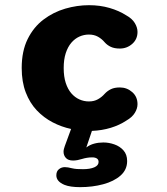

<svg xmlns="http://www.w3.org/2000/svg" viewBox="-20 -508 659 759"><path d="M296.9 231.8Q277.5 231.8 262 229.6Q246.4 227.4 235.2 222.9Q202.7 209.5 202.7 185Q202.7 169.2 212.8 161Q222.9 152.7 236.1 152.7Q247.5 152.7 264.2 157.1Q273.4 159.3 284.2 160.1Q295 160.8 308 160.8Q335.5 160.8 352.6 153.5Q369.7 146.2 369.7 132.2Q369.7 122.9 362.9 118.5Q356.1 114.1 344.3 114.1Q333.6 114.1 323.8 115.8Q313.9 117.4 304.9 120.2Q295.9 123.1 287 124.8Q278 126.6 268.9 126.6Q249.6 126.6 240.4 116.3Q231.2 106.1 231.2 91.6Q231.2 86.5 232.7 80.7Q234.2 74.9 236.1 69.6L261 1.8Q223.2 -6.2 188 -24.5Q152.9 -42.8 125.3 -71.9Q97.8 -101 81.8 -142.7Q65.8 -184.4 65.8 -239Q65.8 -306 89.3 -353.5Q112.8 -401 151.8 -430.5Q190.8 -460 237.8 -473.8Q284.8 -487.5 331.9 -487.5Q375.3 -487.5 412.9 -476.6Q450.5 -465.7 479.3 -447.2Q502.2 -434.6 512.9 -416.9Q523.6 -399.2 523.6 -381.8Q523.6 -352.8 502.6 -334.4Q481.7 -316.1 453.8 -316.1Q432.5 -316.1 418.3 -322.7Q404.1 -329.2 393.8 -340.8Q382.6 -354.2 367.3 -362.8Q352 -371.4 331.5 -371.4Q311.8 -371.4 293.9 -363.4Q276 -355.4 262 -339.1Q248.1 -322.8 239.9 -297.9Q231.8 -272.9 231.8 -239Q231.8 -205.1 239.9 -180.1Q248.1 -155.2 262 -139.1Q276 -123 293.9 -115Q311.8 -107 331.5 -107Q352 -107 367.3 -115.7Q382.6 -124.3 393.8 -137.2Q404.5 -148.7 418.5 -155.5Q432.5 -162.3 453.8 -162.3Q481.7 -162.3 502.6 -144Q523.6 -125.8 523.6 -96.2Q523.6 -78.8 512.8 -61.5Q502.1 -44.2 479.3 -31.2Q452.8 -13.5 418 -2.8Q383.2 7.8 343.4 9.5L321.2 75Q335.2 64.3 352.3 59.8Q369.4 55.2 388.5 55.2Q410.5 55.2 432.1 62.8Q453.7 70.3 468.1 86.5Q482.6 102.8 482.6 128.5Q482.6 163.1 456.4 186.1Q430.2 209.1 387.8 220.4Q345.5 231.8 296.9 231.8Z"/></svg>

Font: Sono ExtraLight
Style: Regular
Weight: 200
Designer: Tyler Finck
Foundry: Tyler Finck
Version: Version 2.112